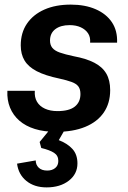

<svg xmlns="http://www.w3.org/2000/svg" viewBox="-20 -562 555 833"><path d="M224 10Q171 10 131 -2.5Q91 -15 64 -38.5Q37 -62 23.5 -95Q10 -128 12 -168H131Q129 -140 140.5 -120.5Q152 -101 175 -90.5Q198 -80 229 -80Q280 -80 304.5 -99.5Q329 -119 329 -154Q329 -175 320 -187Q311 -199 290.5 -206.5Q270 -214 238 -221Q176 -234 139.5 -253Q103 -272 86.5 -299.5Q70 -327 70 -365Q70 -420 97 -459.5Q124 -499 172.5 -520.5Q221 -542 287 -542Q349 -542 395 -522Q441 -502 465.5 -465.5Q490 -429 488 -377H371Q373 -401 362 -417.5Q351 -434 330.5 -443.5Q310 -453 282 -453Q243 -453 220 -435.5Q197 -418 197 -386Q197 -367 207 -354.5Q217 -342 239.5 -334Q262 -326 300 -318Q354 -308 389 -290Q424 -272 441 -243Q458 -214 458 -171Q458 -114 430 -73.5Q402 -33 349.5 -11.5Q297 10 224 10ZM182 251Q129 251 94.5 223Q60 195 54 148L135 134Q135 153 148 165.5Q161 178 185 178Q206 178 219.5 167Q233 156 233 136Q233 113 214.5 101Q196 89 159 80L152 54L211 -18L269 -13L235 46Q272 60 294 84Q316 108 316 147Q316 193 278.5 222Q241 251 182 251Z"/></svg>

Font: Mona Sans ExtraLight SemiBold
Style: Italic
Weight: 600
Italic angle: -11.6951°
Version: Version 2.000